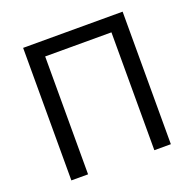

<svg xmlns="http://www.w3.org/2000/svg" viewBox="-126 -843 982 972"><g transform="rotate(-20 365.5 -357.0)"><path d="M97 0V-714H633V0H544V-635H187V0Z"/></g></svg>

Font: Noto IKEA Arabic
Style: Regular
Weight: 400
Designer: Monotype Design Team
Foundry: Monotype Imaging Inc.
Version: Version 1.200